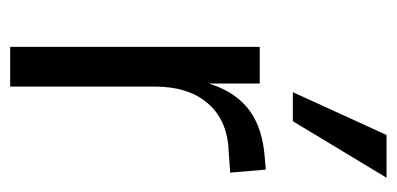

<svg xmlns="http://www.w3.org/2000/svg" viewBox="-221 -558 779 377"><g transform="rotate(90 168.5 -369.5)"><path d="M72 0V-490H144V-383H142Q156 -435 189.5 -464Q223 -493 280 -499L313 -502L319 -432L263 -428Q210 -422 180 -384.5Q150 -347 150 -284V0ZM161 -555 245 -739H329L218 -555Z"/></g></svg>

Font: Nunito Sans 10pt Condensed
Style: Regular
Weight: 400
Width: 3
Designer: Vernon Adams
Foundry: Vernon Adams
Version: Version 3.101;gftools[0.9.27]